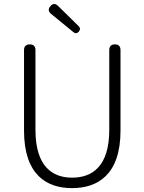

<svg xmlns="http://www.w3.org/2000/svg" viewBox="-20 -958 745 991"><path d="M104 -506V-284C104 -55 221 13 352 13C483 13 602 -55 602 -284V-506V-700C602 -719 592 -729 573 -729C554 -729 544 -719 544 -700V-288C544 -98 455 -41 352 -41C251 -41 163 -98 163 -288V-700C163 -719 153 -729 134 -729C115 -729 104 -719 104 -700ZM298 -842 359 -792C369 -784 378 -785 387 -795C395 -805 395 -814 386 -823L329 -879L279 -928C265 -941 253 -941 240 -926C228 -912 229 -899 243 -887Z"/></svg>

Font: GenSenRounded2 TW L
Style: Regular
Weight: 300
Version: Version 2.100;PS 2.1;hotconv 16.6.51;makeotf.lib2.5.65220 DE